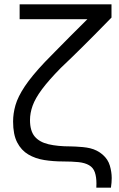

<svg xmlns="http://www.w3.org/2000/svg" viewBox="-20 -740 544 880"><path d="M421.5 120Q422 110 422 101Q422 71.5 414.8 50Q407.5 28.5 388.2 17.2Q369 6 339.2 3Q309.5 0 268.5 0Q224 0 183 -6.5Q142 -13 109.8 -32Q77.5 -51 58.8 -87.2Q40 -123.5 40 -183Q40 -220 51 -258.2Q62 -296.5 93.5 -344Q125 -391.5 186 -456Q204.5 -475 234.2 -505.2Q264 -535.5 301.2 -573Q338.5 -610.5 380.5 -652H70V-720H491V-659.5Q472.5 -641 452.5 -620.2Q432.5 -599.5 410.2 -577.2Q388 -555 363.8 -530.8Q339.5 -506.5 313.2 -481Q287 -455.5 258.5 -428.5Q203 -372 172.2 -330.5Q141.5 -289 129.5 -255.5Q117.5 -222 117.5 -189.5Q117.5 -140 139.2 -114.2Q161 -88.5 202.5 -78.8Q244 -69 303.5 -69Q311.5 -69 327 -68.2Q342.5 -67.5 360.2 -65.8Q378 -64 393 -60.5Q426 -52.5 450.5 -31.2Q475 -10 483.5 19.2Q492 48.5 492 76Q492 96.5 488.5 120Z"/></svg>

Font: Cns Manrope
Style: Regular
Weight: 400
Designer: Mikhail Sharanda
Foundry: Mikhail Sharanda
Version: Version 4.504